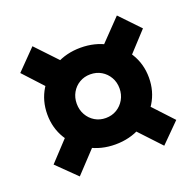

<svg xmlns="http://www.w3.org/2000/svg" viewBox="-108 -750 838 820"><g transform="rotate(-20 311.0 -340.0)"><path d="M310.5 -120.1Q245.6 -120.1 193.4 -149.2Q141.1 -178.2 110.6 -228Q80.1 -277.8 80.1 -339.8Q80.1 -401.9 110.6 -451.7Q141.1 -501.5 193.4 -530.5Q245.6 -559.6 310.5 -559.6Q376 -559.6 428.2 -530.5Q480.5 -501.5 511.2 -451.7Q542 -401.9 542 -339.8Q542 -277.8 511.2 -228Q480.5 -178.2 428.2 -149.2Q376 -120.1 310.5 -120.1ZM120.1 -43.9 32.2 -129.9 126 -230.5 223.6 -154.3ZM503.9 -43.9 400.4 -154.3 496.1 -230.5 589.8 -129.9ZM310.5 -240.2Q338.4 -240.2 360.4 -253.4Q382.3 -266.6 395.3 -289.3Q408.2 -312 408.2 -339.8Q408.2 -367.7 395.3 -390.1Q382.3 -412.6 360.4 -425.5Q338.4 -438.5 310.5 -438.5Q283.2 -438.5 261.2 -425.5Q239.3 -412.6 226.6 -390.1Q213.9 -367.7 213.9 -339.8Q213.9 -312 226.6 -289.3Q239.3 -266.6 261.2 -253.4Q283.2 -240.2 310.5 -240.2ZM124 -446.3 32.2 -545.9 120.1 -635.7 221.7 -528.3ZM498 -446.3 400.4 -528.3 503.9 -635.7 589.8 -545.9Z"/></g></svg>

Font: Reddit Sans Black
Style: Regular
Weight: 900
Version: Version 1.014